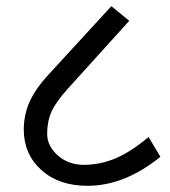

<svg xmlns="http://www.w3.org/2000/svg" viewBox="-20 -660 551 623"><path d="M462.1 -215.4 500.5 -151.2Q384.2 -57.1 263.9 -57.1Q170.4 -57.1 113.8 -108.7Q57.1 -160.3 57.1 -239.6Q57.1 -286.7 75.8 -329.1Q94.5 -371.6 139 -419.6L341.3 -640L399.4 -592.5L198.7 -370.6Q161.3 -329.1 147.1 -297.5Q133 -265.9 133 -226Q133 -186 168.1 -155.2Q203.2 -124.4 255.1 -125.1Q306.9 -125.9 355.4 -146.4Q403.9 -166.8 462.1 -215.4Z"/></svg>

Font: KhulaRegular
Style: Regular
Weight: 400
Designer: Erin McLaughlin, Steve Matteson
Version: Version 1.001;PS 1.0;hotconv 1.0.72;makeotf.lib2.5.5900; ttf